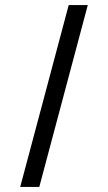

<svg xmlns="http://www.w3.org/2000/svg" viewBox="-20 -740 428 760"><path d="M252 -720 60 0H135.5L327.5 -720Z"/></svg>

Font: Hauora
Style: Regular
Weight: 400
Designer: Mikhail Sharanda
Foundry: WCYS & Co.
Version: Version 1.010